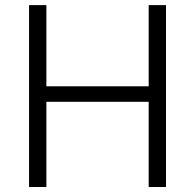

<svg xmlns="http://www.w3.org/2000/svg" viewBox="-20 -748 780 768"><path d="M96.2 0V-727.5H165.5V-402.8H574.7V-727.5H644V0H574.7V-340.8H165.5V0Z"/></svg>

Font: Inter Light
Style: Regular
Weight: 300
Designer: Rasmus Andersson
Foundry: rsms
Version: Version 4.000;git-a52131595